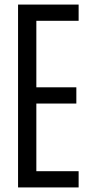

<svg xmlns="http://www.w3.org/2000/svg" viewBox="-20 -820 404 840"><path d="M59 0V-800H324V-729H139V-438H314V-367H139V-71H324V0Z"/></svg>

Font: Big Shoulders Text
Style: Regular
Weight: 400
Designer: Patric King
Foundry: XO Type Co
Version: Version 1.000; ttfautohint (v1.8.2)